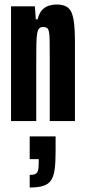

<svg xmlns="http://www.w3.org/2000/svg" viewBox="-20 -538 380 853"><path d="M29 0V-510H135L139 -452H147Q154 -480 167.5 -494Q181 -508 198 -513Q215 -518 231 -518Q257 -518 273.5 -509.5Q290 -501 298 -482Q306 -463 309.5 -431.5Q313 -400 313 -353V0H201V-284Q201 -332 200.5 -359.5Q200 -387 197 -399Q194 -411 188 -414.5Q182 -418 172 -418Q161 -418 154.5 -412Q148 -406 145 -388.5Q142 -371 141.5 -337Q141 -303 141 -246V0ZM112 295V239Q130 239 138.5 234Q147 229 149.5 217Q152 205 152 186V169H112V68H227V136Q227 183 223 213.5Q219 244 207.5 262Q196 280 173 287.5Q150 295 112 295Z"/></svg>

Font: Saira UltraCondensed ExtraBold
Style: Regular
Weight: 800
Width: 1
Designer: Hector Gatti with collaboration of the Omnibus-Type team
Foundry: Omnibus-Type
Version: Version 1.101